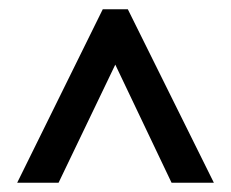

<svg xmlns="http://www.w3.org/2000/svg" viewBox="-20 -828 497 413"><path d="M17 -435 201 -808H255L440 -435H349L228 -689L106 -435Z"/></svg>

Font: Noto Sans Telugu UI ExtraCondensed Medium
Style: Regular
Weight: 500
Width: 2
Designer: Jelle Bosma - Monotype Design Team
Foundry: Monotype Imaging Inc.
Version: Version 2.005; ttfautohint (v1.8.4.7-5d5b)